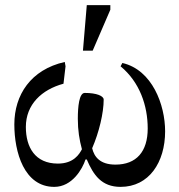

<svg xmlns="http://www.w3.org/2000/svg" viewBox="-20 -719 700 750"><path d="M192 11C262 11 302 -59 314 -96H319C345 -35 377 11 451 11C562 11 625 -85 625 -206C625 -309 575 -446 458 -473L451 -460C526 -398 557 -306 557 -217C557 -127 513 -76 431 -76C371 -76 348 -106 340 -140C367 -202 385 -278 385 -330C385 -344 358 -356 311 -356C289 -356 284 -302 284 -255C284 -210 290 -173 300 -136C290 -117 268 -80 206 -80C117 -80 81 -144 81 -223C81 -311 143 -369 228 -392L236 -460L233 -477C100 -447 36 -348 36 -233C36 -125 74 11 192 11ZM342 -521 411 -681V-699H319L304 -521Z"/></svg>

Font: STIX Two Text
Style: Regular
Weight: 400
Designer: Ross Mills, John Hudson & Paul Hanslow, Tiro Typeworks Ltd; with prior portions MicroPress Inc., and Coen Hoffman.
Foundry: Tiro Typeworks Ltd
Version: Version 2.13 b171